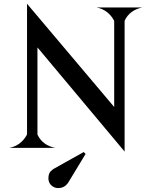

<svg xmlns="http://www.w3.org/2000/svg" viewBox="-20 -777 797 1009"><path d="M429.7 32.2 337.9 183.6Q336.4 186 331.1 191.9Q318.4 206.1 299.8 210Q292.5 211.4 285.6 211.4Q264.2 211.4 248.5 195.8Q234.4 181.6 234.4 160.2Q234.4 156.2 234.9 151.4Q236.8 129.4 252 118.2L260.3 111.3L419.9 22ZM29.3 0Q89.8 -11.7 121.1 -68.4L122.1 -72.3V-757.3L580.1 -214.8V-665.5L579.1 -669.4Q547.9 -726.1 487.3 -737.8H727.5Q662.1 -724.1 635.7 -669.9L634.8 -665.5V19.5L176.8 -527.8V-72.3L177.7 -67.9Q204.1 -13.7 269.5 0Z"/></svg>

Font: Modern Antiqua
Style: Regular
Weight: 500
Version: Version 1.0